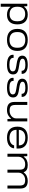

<svg xmlns="http://www.w3.org/2000/svg" viewBox="2148 -2726 756 5091"><g transform="rotate(90 2525.5 -180.0)"><path d="M79.1 178.2V-525.9H142.1L150.9 -440.9H157.2Q224.1 -538.1 363.8 -538.1Q490.7 -538.1 558.3 -468Q626 -397.9 626 -263.2Q626 -128.4 560.3 -58.1Q494.6 12.2 372.1 12.2Q233.4 12.2 165 -76.2H158.2V178.2ZM356 -57.1Q442.9 -57.1 492.9 -104.7Q543 -152.3 543 -253.9V-272Q543 -323.7 528.8 -362.5Q514.6 -401.4 488.8 -424.6Q462.9 -447.8 428.7 -459Q394.5 -470.2 352.1 -470.2Q262.2 -470.2 210.2 -421.9Q158.2 -373.5 158.2 -271V-254.9Q158.2 -202.6 172.6 -164.1Q187 -125.5 213.9 -102.5Q240.7 -79.6 276.1 -68.4Q311.5 -57.1 356 -57.1Z M1037.6 12.2Q895 12.2 820.3 -58.1Q745.6 -128.4 745.6 -263.2Q745.6 -398.4 820.1 -468.3Q894.5 -538.1 1037.6 -538.1Q1181.2 -538.1 1255.4 -468.5Q1329.6 -398.9 1329.6 -263.2Q1329.6 -127.9 1255.1 -57.9Q1180.7 12.2 1037.6 12.2ZM1245.6 -252.9V-272.9Q1245.6 -325.7 1230.5 -364.7Q1215.3 -403.8 1187.3 -427.2Q1159.2 -450.7 1121.8 -461.9Q1084.5 -473.1 1037.6 -473.1Q990.7 -473.1 953.4 -461.9Q916 -450.7 887.9 -427.2Q859.9 -403.8 844.7 -364.7Q829.6 -325.7 829.6 -272.9V-252.9Q829.6 -150.4 885 -102.3Q940.4 -54.2 1037.6 -54.2Q1134.8 -54.2 1190.2 -102.3Q1245.6 -150.4 1245.6 -252.9Z M1693.4 12.2Q1614.3 12.2 1556.6 -4.2Q1499 -20.5 1465.6 -55.9Q1432.1 -91.3 1432.1 -143.1Q1432.1 -151.4 1434.1 -163.1H1515.1Q1515.1 -161.6 1514.6 -156.7Q1514.2 -151.9 1514.2 -149.9Q1514.2 -51.8 1695.3 -51.8Q1872.1 -51.8 1872.1 -140.1Q1872.1 -187 1831.5 -208Q1802.7 -222.7 1718.3 -236.3Q1711.4 -237.3 1697.3 -239.3Q1685.5 -241.2 1679.2 -242.2Q1633.8 -249 1601.8 -256.3Q1569.8 -263.7 1540.5 -275.6Q1511.2 -287.6 1493.4 -303Q1475.6 -318.4 1465.3 -341.3Q1455.1 -364.3 1455.1 -394Q1455.1 -462.4 1515.6 -500.2Q1576.2 -538.1 1703.1 -538.1Q1815.9 -538.1 1876.5 -497.8Q1937 -457.5 1938 -392.1Q1938 -383.8 1937 -376H1856V-380.9Q1856 -475.1 1703.1 -475.1Q1536.1 -475.1 1536.1 -399.9Q1536.1 -390.6 1538.3 -382.8Q1540.5 -375 1546.1 -368.2Q1551.8 -361.3 1556.9 -356Q1562 -350.6 1572.5 -345.7Q1583 -340.8 1590.1 -337.4Q1597.2 -334 1611.6 -330.6Q1626 -327.1 1634.3 -325Q1642.6 -322.8 1659.9 -319.8Q1677.2 -316.9 1685.8 -315.4Q1694.3 -314 1713.4 -311Q1813.5 -295.9 1853 -282.2Q1928.2 -256.3 1946.3 -198.7Q1953.1 -177.7 1953.1 -151.9Q1953.1 -65.9 1887.7 -26.9Q1822.3 12.2 1693.4 12.2Z M2304.2 12.2Q2225.1 12.2 2167.5 -4.2Q2109.9 -20.5 2076.4 -55.9Q2043 -91.3 2043 -143.1Q2043 -151.4 2044.9 -163.1H2126Q2126 -161.6 2125.5 -156.7Q2125 -151.9 2125 -149.9Q2125 -51.8 2306.2 -51.8Q2482.9 -51.8 2482.9 -140.1Q2482.9 -187 2442.4 -208Q2413.6 -222.7 2329.1 -236.3Q2322.3 -237.3 2308.1 -239.3Q2296.4 -241.2 2290 -242.2Q2244.6 -249 2212.6 -256.3Q2180.7 -263.7 2151.4 -275.6Q2122.1 -287.6 2104.2 -303Q2086.4 -318.4 2076.2 -341.3Q2065.9 -364.3 2065.9 -394Q2065.9 -462.4 2126.5 -500.2Q2187 -538.1 2314 -538.1Q2426.8 -538.1 2487.3 -497.8Q2547.9 -457.5 2548.8 -392.1Q2548.8 -383.8 2547.9 -376H2466.8V-380.9Q2466.8 -475.1 2314 -475.1Q2147 -475.1 2147 -399.9Q2147 -390.6 2149.2 -382.8Q2151.4 -375 2157 -368.2Q2162.6 -361.3 2167.7 -356Q2172.9 -350.6 2183.3 -345.7Q2193.8 -340.8 2200.9 -337.4Q2208 -334 2222.4 -330.6Q2236.8 -327.1 2245.1 -325Q2253.4 -322.8 2270.8 -319.8Q2288.1 -316.9 2296.6 -315.4Q2305.2 -314 2324.2 -311Q2424.3 -295.9 2463.9 -282.2Q2539.1 -256.3 2557.1 -198.7Q2564 -177.7 2564 -151.9Q2564 -65.9 2498.5 -26.9Q2433.1 12.2 2304.2 12.2Z M2896 12.2Q2789.1 12.2 2735.8 -34.7Q2682.6 -81.5 2682.6 -185.1V-525.9H2762.7V-201.2Q2762.7 -164.6 2770.8 -137.9Q2778.8 -111.3 2791.5 -95.9Q2804.2 -80.6 2825.4 -71.8Q2846.7 -63 2867.9 -60.1Q2889.2 -57.1 2918.9 -57.1Q2969.2 -57.1 3014.6 -77.9Q3060.1 -98.6 3089.8 -139.2Q3119.6 -179.7 3119.6 -231V-525.9H3198.7V0H3135.7L3129.9 -94.2H3120.6Q3092.8 -54.7 3052.5 -29.8Q3012.2 -4.9 2974.9 3.7Q2937.5 12.2 2896 12.2Z M3632.8 12.2Q3489.7 12.2 3413.8 -56.6Q3337.9 -125.5 3337.9 -263.2Q3337.9 -398.9 3413.1 -468.5Q3488.3 -538.1 3631.8 -538.1Q3704.6 -538.1 3760 -519.5Q3815.4 -501 3849.6 -467.5Q3883.8 -434.1 3900.9 -389.6Q3918 -345.2 3918 -291V-241.2H3421.9Q3423.3 -143.1 3481.2 -98.6Q3539.1 -54.2 3638.7 -54.2Q3683.1 -54.2 3720.2 -65.7Q3757.3 -77.1 3780.8 -95.5Q3804.2 -113.8 3817.6 -135Q3831.1 -156.2 3833 -176.8H3911.6Q3910.6 -143.1 3894.8 -111.1Q3878.9 -79.1 3847.2 -50.8Q3815.4 -22.5 3760 -5.1Q3704.6 12.2 3632.8 12.2ZM3421.9 -301.8H3835Q3835 -349.6 3817.9 -384.3Q3800.8 -418.9 3770.8 -437.5Q3740.7 -456.1 3705.6 -464.6Q3670.4 -473.1 3627.9 -473.1Q3539.1 -473.1 3483.4 -430.4Q3427.7 -387.7 3421.9 -301.8Z M4056.6 0V-525.9H4119.6L4126.5 -432.1H4134.8Q4207 -538.1 4354.5 -538.1Q4431.2 -538.1 4478.3 -512.9Q4525.4 -487.8 4544.4 -432.1H4552.7Q4594.2 -489.3 4653.3 -513.7Q4712.4 -538.1 4776.4 -538.1Q4877.4 -538.1 4928 -491.5Q4978.5 -444.8 4978.5 -340.8V0H4899.4V-326.2Q4899.4 -362.8 4891.8 -389.4Q4884.3 -416 4871.8 -431.4Q4859.4 -446.8 4839.4 -455.6Q4819.3 -464.4 4799.1 -467.3Q4778.8 -470.2 4750.5 -470.2Q4702.1 -470.2 4658.4 -449.2Q4614.7 -428.2 4586.2 -387.5Q4557.6 -346.7 4557.6 -295.9V0H4478.5V-326.2Q4478.5 -362.8 4470.9 -389.4Q4463.4 -416 4450.9 -431.4Q4438.5 -446.8 4418.5 -455.6Q4398.4 -464.4 4378.2 -467.3Q4357.9 -470.2 4329.6 -470.2Q4280.8 -470.2 4236.8 -449.2Q4192.9 -428.2 4164.3 -387.5Q4135.7 -346.7 4135.7 -295.9V0Z"/></g></svg>

Font: Archivo Expanded Light
Style: Regular
Weight: 300
Width: 7
Designer: Hector Gatti
Foundry: Omnibus-Type
Version: Version 2.001